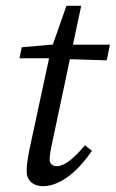

<svg xmlns="http://www.w3.org/2000/svg" viewBox="-20 -629 399 662"><path d="M47 -428H183L185 -426L348 -421L359 -475H190V-478L55 -466L47 -428ZM127 13C195 13 256 -49 297 -109L273 -128C232 -80 202 -56 175 -56C163 -56 151 -64 151 -79C151 -89 154 -110 160 -137L260 -609H209L155 -455L81 -111C73 -70 72 -53 72 -38C72 -4 98 13 127 13Z"/></svg>

Font: Source Serif 4 Variable
Style: Italic
Weight: 400
Italic angle: -12°
Designer: Frank Grießhammer
Foundry: Adobe Systems Incorporated
Version: Version 4.004;hotconv 1.0.116;makeotfexe 2.5.65601